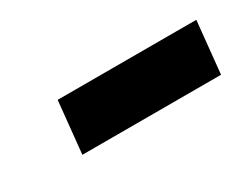

<svg xmlns="http://www.w3.org/2000/svg" viewBox="-29 -450 387 301"><g transform="rotate(-30 165.0 -299.0)"><path d="M63 -252 72.5 -346H323.5L314 -252Z"/></g></svg>

Font: Karla SemiBold
Style: Italic
Weight: 600
Italic angle: -8°
Designer: Jonathan Pinhorn
Version: Version 2.004;gftools[0.9.33]